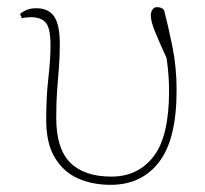

<svg xmlns="http://www.w3.org/2000/svg" viewBox="-20 -503 573 536"><path d="M289 13Q238 13 197.5 -5Q157 -23 133 -63Q109 -103 109 -168Q109 -233 115 -285Q121 -337 121 -377Q121 -424 108 -439.5Q95 -455 66 -455Q52 -455 41 -452L36 -464Q41 -469 52.5 -474.5Q64 -480 81 -480Q116 -480 131.5 -456.5Q147 -433 147 -380Q147 -345 144.5 -314.5Q142 -284 139.5 -251.5Q137 -219 137 -174Q137 -88 176 -49Q215 -10 291 -10Q365 -10 408.5 -66Q452 -122 452 -249Q452 -293 445 -341Q423 -389 412 -416.5Q401 -444 401 -460Q401 -469 405.5 -476Q410 -483 418 -483Q432 -483 438 -475Q450 -429 461.5 -372Q473 -315 473 -251Q473 -114 424 -50.5Q375 13 289 13Z"/></svg>

Font: Source Serif Pro ExtraLight
Style: Regular
Weight: 200
Designer: Frank Grießhammer
Foundry: Adobe Systems Incorporated
Version: Version 3.001;hotconv 1.0.111;makeotfexe 2.5.65597